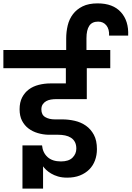

<svg xmlns="http://www.w3.org/2000/svg" viewBox="-47 -1036 779 1137"><path d="M208 81H86V-175H202Q206 -132 234.5 -106Q263 -80 314 -80Q360 -80 382.5 -102.5Q405 -125 405 -156Q405 -179 396.5 -195Q388 -211 373 -220.5Q358 -230 338.5 -234Q319 -238 297 -238H238Q207 -239 176.5 -248Q146 -257 122 -275Q98 -293 83.5 -321Q69 -349 69 -389Q69 -430 84 -459Q99 -488 124 -506.5Q149 -525 182.5 -533.5Q216 -542 252 -542H343V-632H-27V-740H345V-808Q345 -848 354 -885.5Q363 -923 385 -952Q407 -981 442.5 -998.5Q478 -1016 531 -1016Q622 -1016 669 -964Q716 -912 712 -825H599Q601 -863 583 -885.5Q565 -908 534 -908Q498 -908 481.5 -883Q465 -858 465 -809V-740H606V-632H467V-449H286Q270 -449 254.5 -446.5Q239 -444 226.5 -437Q214 -430 206 -418Q198 -406 198 -388Q198 -356 221 -342.5Q244 -329 277 -329H321Q359 -329 396 -320.5Q433 -312 462 -291.5Q491 -271 509 -237.5Q527 -204 527 -153Q527 -117 515.5 -86Q504 -55 481.5 -32.5Q459 -10 426.5 3Q394 16 351 16Q320 16 296.5 9Q273 2 255.5 -8.5Q238 -19 226 -30.5Q214 -42 208 -51Z"/></svg>

Font: Poppins SemiBold
Style: Regular
Weight: 600
Designer: Ninad Kale (Devanagari), Jonny Pinhorn (Latin)
Foundry: Indian Type Foundry
Version: Version 3.002 2017